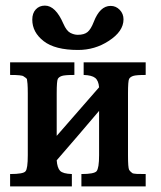

<svg xmlns="http://www.w3.org/2000/svg" viewBox="-20 -664 575 684"><path d="M95 -594Q95 -617 107.5 -630.5Q120 -644 140 -644Q178 -644 206 -579Q217 -554 230.5 -547Q244 -540 257 -540Q280 -540 292 -550Q304 -560 314 -586Q336 -643 374 -643Q393 -643 406.5 -629Q420 -615 420 -595Q420 -552 367 -518Q318 -486 258 -486Q176 -486 135.5 -517.5Q95 -549 95 -594ZM182 -180 333 -353Q331 -377 319 -386.5Q307 -396 278 -397V-442H499V-397Q465 -397 454.5 -393.5Q444 -390 440 -383Q436 -376 436 -331V-111Q436 -88 437 -75.5Q438 -63 440 -59L439 -60Q441 -58 443.5 -54.5Q446 -51 451 -48H450Q455 -45 466.5 -44.5Q478 -44 499 -44V0H270V-44Q315 -44 324 -54Q333 -65 333 -111V-269Q295 -224 258 -181Q221 -138 182 -93Q184 -66 194 -55.5Q204 -45 236 -44V0H16V-44Q64 -44 71 -54Q79 -63 79 -111V-331Q79 -353 78 -365.5Q77 -378 76 -382Q74 -386 64 -392Q59 -397 16 -397V-442H245V-397Q211 -397 200.5 -393.5Q190 -390 186 -383Q182 -376 182 -331Z"/></svg>

Font: New Athena Unicode
Style: Bold
Weight: 700
Designer: J. Rusten 1997; rev. by R. Hancock 2001, 2002, rev. by D. Mastronarde 2002-2021
Foundry: Society for Classical Studies (formerly American Philological Association)
Version: Version 5.008